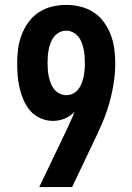

<svg xmlns="http://www.w3.org/2000/svg" viewBox="-20 -763 540 783"><path d="M140 0 251 -232Q259 -250 268 -269Q277 -288 284 -307Q267 -289 244 -279.5Q221 -270 196 -270Q170 -270 145.5 -280.5Q121 -291 104 -310.5Q87 -330 76.5 -354Q66 -378 60 -403.5Q54 -429 52 -455Q50 -481 50 -507Q50 -536 54 -565Q58 -594 68.5 -621.5Q79 -649 96.5 -673Q114 -697 138.5 -713Q163 -729 192 -736Q221 -743 250 -743Q279 -743 308 -736Q337 -729 361.5 -713Q386 -697 403.5 -673Q421 -649 431.5 -621.5Q442 -594 446 -565Q450 -536 450 -507Q450 -465 443.5 -423.5Q437 -382 425.5 -341.5Q414 -301 397.5 -262.5Q381 -224 363 -187L274 0ZM250 -375Q263 -375 275 -380Q287 -385 295.5 -394.5Q304 -404 309.5 -415.5Q315 -427 318.5 -439.5Q322 -452 323.5 -464.5Q325 -477 326 -490V-507Q326 -521 325 -535Q324 -549 321 -563Q318 -577 313 -590Q308 -603 299 -614Q290 -625 277 -631.5Q264 -638 250 -638Q236 -638 223 -631.5Q210 -625 201 -614Q192 -603 187 -590Q182 -577 179 -563Q176 -549 175 -535Q174 -521 174 -507Q174 -493 175 -478.5Q176 -464 179 -450.5Q182 -437 187 -423.5Q192 -410 201 -399Q210 -388 223 -381.5Q236 -375 250 -375Z"/></svg>

Font: Iosevka Extrabold
Style: Regular
Weight: 800
Monospace: yes
Designer: Belleve Invis
Foundry: Belleve Invis
Version: Version 32.5.0; ttfautohint (v1.8.4)